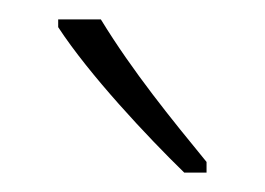

<svg xmlns="http://www.w3.org/2000/svg" viewBox="-20 -784 273 198"><path d="M84 -764H40V-756C72 -707 132 -643 170 -606H193V-617C157 -661 117 -710 84 -764Z"/></svg>

Font: Noto Sans Ethiopic ExtraCondensed ExtraLight
Style: Regular
Weight: 200
Width: 2
Designer: Monotype Design Team
Foundry: Monotype Imaging Inc.
Version: Version 2.102